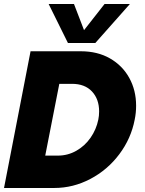

<svg xmlns="http://www.w3.org/2000/svg" viewBox="-31 -935 722 955"><path d="M121 -680H371Q454 -680 516 -644.5Q578 -609 612 -547.5Q646 -486 646 -409Q646 -374 639 -340Q621 -246 562.5 -168Q504 -90 418.5 -45Q333 0 239 0H-11ZM257 -161Q306 -161 348.5 -185Q391 -209 419.5 -250Q448 -291 458 -340Q462 -359 462 -381Q462 -442 426.5 -480Q391 -518 327 -518H264L194 -161ZM211 -915H337L387 -785L489 -915H615L443 -721H307Z"/></svg>

Font: Teachers ExtraBold
Style: Italic
Weight: 800
Designer: Alfredo Marco Pradil & Chank Diesel
Version: Version 0.009